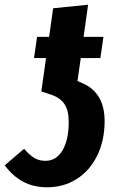

<svg xmlns="http://www.w3.org/2000/svg" viewBox="-50 -777 492 813"><path d="M393 -264Q393 -183 362 -119Q331 -55 275.5 -19.5Q220 16 150 16Q92 16 48 -7.5Q4 -31 -30 -77L52 -147Q75 -120 95.5 -108Q116 -96 142 -96Q189 -96 215 -141Q241 -186 241 -260Q241 -310 222.5 -337Q204 -364 164 -377L125 -390L145 -531H94L107 -621H158L175 -742L323 -757L304 -621H388L375 -531H292L278 -434L301 -424Q393 -383 393 -264Z"/></svg>

Font: Fira Sans Extra Condensed
Style: Bold Italic
Weight: 700
Width: 3
Italic angle: -8°
Designer: Carrois Corporate & Edenspiekermann AG
Foundry: Carrois Corporate GbR & Edenspiekermann AG
Version: Version 4.203